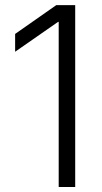

<svg xmlns="http://www.w3.org/2000/svg" viewBox="-20 -748 406 768"><path d="M280.8 -727.5V0H214.8V-660.6H212.4L40.5 -541V-612.3L205.1 -727.5Z"/></svg>

Font: Inter 24pt Light
Style: Regular
Weight: 300
Designer: Rasmus Andersson
Foundry: rsms
Version: Version 4.001;git-66647c0bb